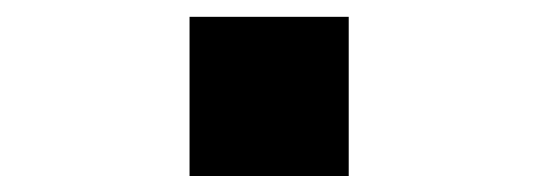

<svg xmlns="http://www.w3.org/2000/svg" viewBox="-20 -460 660 234"><path d="M211 -245.5H405V-439.5H211Z"/></svg>

Font: Monaspace Krypton
Style: Bold
Weight: 700
Designer: Riley Cran & the Lettermatic Team
Foundry: Lettermatic
Version: Version 1.200 (Monaspace Krypton)